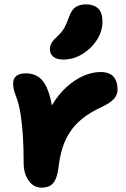

<svg xmlns="http://www.w3.org/2000/svg" viewBox="-20 -845 577 877"><path d="M169 12Q145 12 127 -2.5Q109 -17 98.5 -42.5Q88 -68 88 -101Q88 -170 84.5 -225Q81 -280 74 -323.5Q67 -367 55 -400Q45 -426 42.5 -438.5Q40 -451 40 -465Q40 -485 54 -497.5Q68 -510 99 -510Q127 -510 149 -498Q171 -486 187 -458Q203 -430 213.5 -381Q224 -332 227 -257L168 -248Q187 -313 216.5 -363Q246 -413 283.5 -447Q321 -481 361 -498.5Q401 -516 439 -516Q480 -516 498.5 -494.5Q517 -473 517 -437Q517 -412 500.5 -393.5Q484 -375 446 -357Q393 -333 356.5 -303.5Q320 -274 297.5 -238.5Q275 -203 263.5 -163Q252 -123 247 -78Q242 -42 232 -22.5Q222 -3 206.5 4.5Q191 12 169 12ZM270 -573Q239 -573 223.5 -586Q208 -599 208 -620Q208 -636 216 -649.5Q224 -663 241 -678Q263 -698 274 -718Q285 -738 295 -767Q307 -801 326 -813Q345 -825 372 -825Q409 -825 428.5 -806Q448 -787 448 -747Q448 -701 422 -661.5Q396 -622 355.5 -597.5Q315 -573 270 -573Z"/></svg>

Font: Shantell Sans
Style: Bold
Weight: 700
Designer: Stephen Nixon, Anya Danilova, Shantell Martin
Foundry: Arrow Type
Version: Version 1.011;[c5ecc13dd]